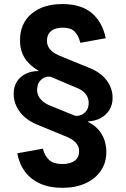

<svg xmlns="http://www.w3.org/2000/svg" viewBox="-20 -758 608 925"><path d="M280.2 146.9Q219 146.9 173.5 126.6Q128 106.3 100.3 69Q72.5 31.6 63.4 -19.5L186.8 -41.8Q194.6 -7.4 216.5 12.4Q238.4 32.2 280.8 32.2Q318.3 32.2 339.7 16.5Q361.1 0.8 361.1 -28.8Q361.1 -48.3 351.6 -62.3Q342.2 -76.2 326 -86.4Q309.9 -96.6 289.1 -104L160.6 -157Q125.7 -170.8 99.8 -193.2Q73.8 -215.6 59.9 -244.5Q45.9 -273.4 45.9 -305.6Q45.9 -339.6 61.1 -364.2Q76.4 -388.8 103.2 -402.2Q130.1 -415.6 165.1 -415.7L165.8 -417.1Q120.4 -443.9 98.4 -479.5Q76.4 -515.1 76.4 -563.9Q76.4 -645.1 131.7 -691.7Q187.1 -738.4 280.8 -738.4Q370.9 -738.4 422.2 -695.1Q473.4 -651.9 489.4 -573.9L367.2 -551.8Q357.7 -588.1 339.2 -606.4Q320.7 -624.7 282.2 -624.7Q245.6 -624.7 225.9 -608.3Q206.3 -591.9 206.3 -562.3Q206.3 -541.7 216.2 -526.8Q226.2 -512 243.5 -501.5Q260.8 -491 283.1 -482.9L411.1 -430.6Q445.7 -417.3 470.7 -395.4Q495.8 -373.4 509.1 -345.8Q522.5 -318.2 522.5 -287Q522.5 -253.6 507.2 -228.5Q491.8 -203.4 465 -189.1Q438.1 -174.8 403.8 -172.9L403.1 -171.1Q436.3 -154.8 455.8 -131.5Q475.3 -108.1 483.8 -80.9Q492.3 -53.8 492.3 -26.4Q492.3 26.1 465.5 65.2Q438.7 104.2 391.1 125.6Q343.4 146.9 280.2 146.9ZM336 -202.5Q347.8 -197.4 363.8 -201.7Q379.8 -206 392.5 -219.5Q405.1 -233.1 406.9 -255.5Q408.5 -271.3 403.1 -286.3Q397.6 -301.3 383.9 -314.4Q370.1 -327.4 346.3 -336.2L229.9 -385.7Q217.7 -391.3 201.9 -387.1Q186.2 -382.9 173.8 -369.3Q161.4 -355.8 159.3 -333Q157.2 -315.3 163.9 -299.4Q170.5 -283.6 185.3 -270.7Q200 -257.8 221.6 -249.2Z"/></svg>

Font: Adwaita Sans
Style: Regular
Weight: 400
Designer: Rasmus Andersson
Foundry: rsms
Version: Version 4.001;git-9221beed3